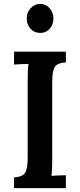

<svg xmlns="http://www.w3.org/2000/svg" viewBox="-20 -965 410 985"><path d="M318 -645Q277 -643 262.5 -623.5Q248 -604 248 -546V-149Q248 -122 247 -98.5Q246 -75 244 -63Q261 -64 283 -65Q305 -66 318 -66V0H52V-55Q93 -57 107.5 -76.5Q122 -96 122 -154V-553Q122 -578 123 -601Q124 -624 126 -637Q109 -637 87 -636Q65 -635 52 -634V-700H318ZM186 -796Q156 -796 136.5 -817.5Q117 -839 117 -870Q117 -901 137.5 -923Q158 -945 186 -945Q215 -945 234.5 -923Q254 -901 254 -870Q254 -839 235 -817.5Q216 -796 186 -796Z"/></svg>

Font: Lora SemiBold
Style: Regular
Weight: 600
Designer: Olga Karpushina, Alexei Vanyashin (Cyrillic)
Foundry: Cyreal
Version: Version 3.011; ttfautohint (v1.8.4.7-5d5b)